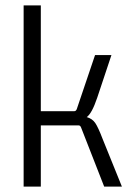

<svg xmlns="http://www.w3.org/2000/svg" viewBox="-20 -695 478 715"><path d="M132 0H68V-675H132V-281H257Q263 -281 266 -289L334 -490H395L342 -331Q322 -272 303 -259Q324 -253 335 -236.5Q346 -220 362 -178L434 0H368L282 -220Q279 -228 273 -228H132Z"/></svg>

Font: Gemunu Libre Light
Style: Regular
Weight: 300
Designer: Puspanada Ekanayake, Sola Matas, Pathum Egodawatta, Kosala Senevirathne
Foundry: mooniak
Version: Version 1.100